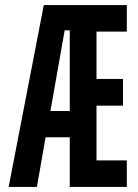

<svg xmlns="http://www.w3.org/2000/svg" viewBox="-20 -734 540 754"><path d="M14 0H125L159 -195H254V0H478V-104H359V-319H463V-424H359V-610H478V-714H152ZM234 -615H254V-298H178Z"/></svg>

Font: Noto Sans Mono ExtraCondensed SemiBold
Style: Regular
Weight: 600
Width: 2
Designer: Monotype Design Team
Foundry: Monotype Imaging Inc.
Version: Version 2.014